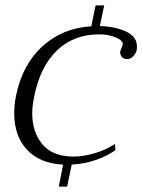

<svg xmlns="http://www.w3.org/2000/svg" viewBox="-20 -603 530 715"><path d="M490 -430Q490 -421 489 -416Q486 -404 476 -393.5Q466 -383 453 -383Q440 -383 433 -392Q426 -401 428 -413Q430 -419 432.5 -424.5Q435 -430 437 -436Q440 -451 412.5 -463Q385 -475 349 -475Q254 -475 191.5 -414.5Q129 -354 107 -242Q100 -207 100 -181Q100 -111 138 -65.5Q176 -20 254 -20Q292 -20 334.5 -33Q377 -46 408 -67L410 -44Q381 -23 339 -8Q297 7 247 10L230 92H199L215 10Q129 6 81 -45Q33 -96 33 -181Q33 -216 40 -248Q64 -364 139 -431.5Q214 -499 320 -505L336 -583H368L352 -506Q411 -504 450.5 -485Q490 -466 490 -430Z"/></svg>

Font: Trirong Light
Style: Italic
Weight: 300
Italic angle: -12°
Designer: Katatrad Team
Foundry: CadsonDemak
Version: Version 1.001